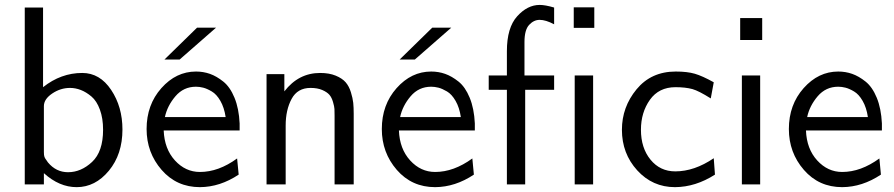

<svg xmlns="http://www.w3.org/2000/svg" viewBox="-20 -753 3651 784"><path d="M81.1 0V-722.2H155.8V-397Q229 -455.1 315.9 -455.1Q387.7 -455.1 433.8 -386Q480 -316.9 480 -224.1Q480 -123 424.6 -55.9Q369.1 11.2 293 11.2Q222.2 11.2 159.2 -45.9V0ZM159.2 -132.8Q159.2 -125 159.7 -120.6Q160.2 -116.2 161.6 -112.1Q163.1 -107.9 164.6 -106Q166 -104 169.4 -99.1Q172.9 -94.2 175.8 -89.8Q209 -49.8 257.8 -49.8Q311 -49.8 356 -91.8Q400.9 -133.8 400.9 -223.1Q400.9 -270 387.9 -305.4Q375 -340.8 353.5 -358.9Q332 -377 310.1 -385.5Q288.1 -394 266.1 -394Q227.1 -394 193.1 -371.1Q159.2 -348.1 159.2 -319.8Z M578.6 -226.1Q578.6 -325.2 638.9 -393.1Q699.2 -460.9 780.3 -460.9Q810.1 -460.9 837.2 -451.4Q864.3 -441.9 891.8 -419.9Q919.4 -397.9 937.5 -354Q955.6 -310.1 958.5 -249V-220.2H648.4Q651.4 -145 694.3 -97.9Q737.3 -50.8 796.4 -50.8Q872.6 -50.8 948.2 -106L954.6 -40Q878.4 10.7 796.4 11.2Q701.2 11.2 639.9 -59.3Q578.6 -129.9 578.6 -226.1ZM651.4 -509.8 784.7 -640.1H862.3L713.4 -509.8ZM653.3 -274.9H901.4Q895.5 -314 879.9 -341.1Q864.3 -368.2 844.7 -379.6Q825.2 -391.1 809.8 -395Q794.4 -398.9 780.3 -398.9Q729.5 -398.9 696.3 -359.9Q663.1 -320.8 653.3 -274.9Z M1068.4 0V-450.2H1141.1V-379.9Q1199.2 -455.1 1287.1 -455.1Q1324.2 -455.1 1350.8 -444.1Q1377.4 -433.1 1391.4 -417Q1405.3 -400.9 1412.8 -376.5Q1420.4 -352.1 1422.4 -333Q1424.3 -314 1424.3 -288.1V0H1346.2V-280.8Q1346.2 -297.9 1345.7 -307.9Q1345.2 -317.9 1339.8 -336.4Q1334.5 -355 1325 -366Q1315.4 -377 1295.9 -385.5Q1276.4 -394 1248 -394Q1194.8 -394 1170.7 -349.1Q1146.5 -304.2 1146.5 -240.2V0Z M1539.1 -226.1Q1539.1 -325.2 1599.4 -393.1Q1659.7 -460.9 1740.7 -460.9Q1770.5 -460.9 1797.6 -451.4Q1824.7 -441.9 1852.3 -419.9Q1879.9 -397.9 1897.9 -354Q1916 -310.1 1918.9 -249V-220.2H1608.9Q1611.8 -145 1654.8 -97.9Q1697.8 -50.8 1756.8 -50.8Q1833 -50.8 1908.7 -106L1915 -40Q1838.9 10.7 1756.8 11.2Q1661.6 11.2 1600.3 -59.3Q1539.1 -129.9 1539.1 -226.1ZM1611.8 -509.8 1745.1 -640.1H1822.8L1673.8 -509.8ZM1613.8 -274.9H1861.8Q1856 -314 1840.3 -341.1Q1824.7 -368.2 1805.2 -379.6Q1785.6 -391.1 1770.3 -395Q1754.9 -398.9 1740.7 -398.9Q1689.9 -398.9 1656.7 -359.9Q1623.5 -320.8 1613.8 -274.9Z M1975.6 -386.2V-444.8H2049.8V-543.9Q2049.8 -640.1 2091.8 -686.5Q2133.8 -732.9 2183.6 -732.9Q2206.5 -732.9 2242.7 -722.2V-653.8Q2208.5 -671.9 2183.6 -671.9Q2159.7 -671.9 2140.6 -651.4Q2121.6 -630.9 2121.6 -581.1V-444.8H2242.7V-386.2H2124.5V0H2049.8V-386.2ZM2322.8 -639.2V-723.1H2406.7V-639.2ZM2326.7 0V-444.8H2401.9V0Z M2519.5 -223.1Q2519.5 -315.9 2579.3 -388.4Q2639.2 -460.9 2739.3 -460.9Q2786.1 -460.9 2817.1 -451.9Q2848.1 -442.9 2894.5 -417L2882.3 -351.1Q2833.5 -381.8 2807.6 -389.2Q2778.8 -397 2738.3 -397Q2670.4 -397 2633.8 -345.5Q2597.2 -293.9 2597.2 -223.1Q2597.2 -148.9 2636.2 -101.1Q2675.3 -53.2 2737.3 -53.2Q2815.4 -53.2 2894.5 -106.9L2899.4 -40Q2820.3 10.7 2736.3 11.2Q2644.5 11.2 2582 -57.4Q2519.5 -126 2519.5 -223.1Z M3002.4 -589.8V-679.2H3092.3V-589.8ZM3009.3 0V-444.8H3084V0Z M3201.2 -226.1Q3201.2 -325.2 3261.5 -393.1Q3321.8 -460.9 3402.8 -460.9Q3432.6 -460.9 3459.7 -451.4Q3486.8 -441.9 3514.4 -419.9Q3542 -397.9 3560.1 -354Q3578.1 -310.1 3581.1 -249V-220.2H3271Q3273.9 -145 3316.9 -97.9Q3359.9 -50.8 3418.9 -50.8Q3495.1 -50.8 3570.8 -106L3577.1 -40Q3501 10.7 3418.9 11.2Q3323.7 11.2 3262.5 -59.3Q3201.2 -129.9 3201.2 -226.1ZM3275.9 -274.9H3523.9Q3518.1 -314 3502.4 -341.1Q3486.8 -368.2 3467.3 -379.6Q3447.8 -391.1 3432.4 -395Q3417 -398.9 3402.8 -398.9Q3352.1 -398.9 3318.8 -359.9Q3285.6 -320.8 3275.9 -274.9Z"/></svg>

Font: CMU Sans Serif
Style: Medium
Weight: 500
Version: Version 0.7.0